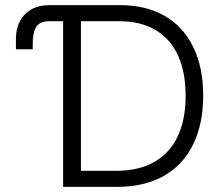

<svg xmlns="http://www.w3.org/2000/svg" viewBox="-20 -727 863 747"><path d="M171.9 -707H447.3Q548.3 -707 620.8 -665Q693.4 -623 731.9 -543.9Q770.5 -464.8 770.5 -355.5Q770.5 -244.6 731.2 -164.6Q691.9 -84.5 616.5 -42.2Q541 0 435.5 0H225.6V-644.5H172.9Q134.8 -644.5 121.1 -622.6Q107.4 -600.6 107.4 -557.6V-535.2H42V-577.1Q42 -614.7 57.1 -644Q72.3 -673.3 101.6 -690.2Q130.9 -707 171.9 -707ZM431.6 -62.5Q520.5 -62.5 581.1 -97.4Q641.6 -132.3 672.1 -198Q702.6 -263.7 702.1 -355.5Q702.1 -446.3 672.6 -511Q643.1 -575.7 585.2 -610.1Q527.3 -644.5 443.4 -644.5H294.9V-62.5Z"/></svg>

Font: Pretendard GOV Light
Style: Regular
Weight: 300
Designer: Base glyphs from Inter by Rasmus Andersson; Hangeul glyphs from Noto Sans CJK(Source Han Sans) by Jang Soo-young and Kan
Foundry: Kil Hyung-jin
Version: Version 1.309